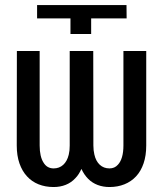

<svg xmlns="http://www.w3.org/2000/svg" viewBox="-20 -731 640 761"><path d="M127 -710.9V-658.2H259.3V-596.2H341.3V-658.2H481.9L481.4 -710.9ZM559.6 -528.8H469.2V-154.3Q469.2 -127.9 463.6 -108.6Q458 -89.4 447.3 -78.1Q440.9 -70.8 432.4 -67.1Q423.8 -63.5 414.1 -63.5Q391.1 -63.5 375.5 -77.9Q359.9 -92.3 354 -118.7Q352.1 -126.5 351.1 -135.5Q350.1 -144.5 350.1 -154.3L349.6 -528.8H256.3V-154.3Q256.3 -144 255.4 -135Q254.4 -126 252.4 -117.7Q246.1 -91.8 230.5 -77.6Q214.8 -63.5 192.4 -63.5Q179.7 -63.5 169.4 -69.3Q159.2 -75.2 152.3 -86.9Q145 -98.1 141.1 -115.2Q137.2 -132.3 137.2 -154.3V-528.8H46.9L46.4 -154.3Q46.4 -114.3 57.1 -83.5Q67.9 -52.7 86.9 -32.2Q106 -11.2 132.8 -0.5Q159.7 10.3 192.4 10.3Q218.8 10.3 240.7 1.5Q262.7 -7.3 278.8 -24.9Q286.1 -32.2 292 -41.5Q297.9 -50.8 302.7 -61.5Q308.1 -49.8 314.9 -39.8Q321.8 -29.8 329.6 -22Q345.7 -5.9 367.2 2.2Q388.7 10.3 414.1 10.3Q446.3 10.3 473.1 -0.5Q500 -11.2 519.5 -32.2Q538.6 -52.7 549.1 -83.5Q559.6 -114.3 559.6 -154.3Z"/></svg>

Font: RobotoMono Nerd Font
Style: Regular
Weight: 400
Monospace: yes
Designer: Google
Version: Version 3.000;Nerd Fonts 3.2.1